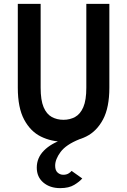

<svg xmlns="http://www.w3.org/2000/svg" viewBox="-20 -720 656 992"><path d="M308 12Q245 12 191.2 -14.5Q137.5 -41 104.8 -102Q72 -163 72 -267V-700H190V-267Q190 -202.5 205.2 -166.5Q220.5 -130.5 247.2 -115.8Q274 -101 308 -101Q341.5 -101 368.2 -115.8Q395 -130.5 410.5 -166.5Q426 -202.5 426 -267V-700H545V-267Q545 -164.5 512.5 -103.2Q480 -42 426 -15Q372 12 308 12ZM291 252Q238 252 204 223.2Q170 194.5 170 146Q170 95.5 206.8 58.2Q243.5 21 307 0H389Q321 27.5 293 65.2Q265 103 265 136Q265 160.5 277.8 171.8Q290.5 183 307 183Q322 183 332.8 177Q343.5 171 350 163L405 202Q391 218.5 363.5 235.2Q336 252 291 252Z"/></svg>

Font: Overpass Mono
Style: Bold
Weight: 700
Monospace: yes
Designer: Delve Withrington, Dave Bailey
Foundry: Delve Fonts LLC
Version: Version 4.000